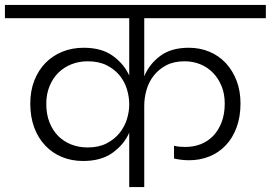

<svg xmlns="http://www.w3.org/2000/svg" viewBox="-49 -760 1100 780"><path d="M476 -221Q455 -173 408.5 -139.5Q362 -106 289 -106Q242 -106 203 -122Q164 -138 135 -168.5Q106 -199 90 -242Q74 -285 74 -339Q74 -391 90.5 -433Q107 -475 136 -504.5Q165 -534 204.5 -550Q244 -566 291 -566Q364 -566 409.5 -533Q455 -500 476 -453V-686H-29V-740H1031V-686H537V-450Q557 -499 601.5 -532.5Q646 -566 718 -566Q763 -566 801.5 -550Q840 -534 868 -504Q896 -474 912 -432.5Q928 -391 928 -340Q928 -285 912 -242Q896 -199 868 -169.5Q840 -140 802 -124.5Q764 -109 719 -109Q702 -109 686.5 -111Q671 -113 658 -116V-168Q669 -165 681 -164Q693 -163 704 -163Q738 -163 767 -174.5Q796 -186 817.5 -208.5Q839 -231 851.5 -264Q864 -297 864 -339Q864 -379 851 -410.5Q838 -442 816 -464.5Q794 -487 764.5 -499Q735 -511 701 -511Q657 -511 626 -494.5Q595 -478 575 -452Q555 -426 546 -394Q537 -362 537 -330V0H476ZM307 -161Q352 -161 384 -177.5Q416 -194 436.5 -219.5Q457 -245 466.5 -275.5Q476 -306 476 -335V-336Q476 -367 466.5 -398Q457 -429 436.5 -454Q416 -479 384 -495Q352 -511 307 -511Q272 -511 241.5 -499Q211 -487 188.5 -465Q166 -443 152.5 -410.5Q139 -378 139 -338Q139 -296 152 -263Q165 -230 187.5 -207.5Q210 -185 240.5 -173Q271 -161 307 -161Z"/></svg>

Font: SVN-Poppins Light
Style: Regular
Weight: 300
Designer: Ninad Kale (Devanagari), Jonny Pinhorn (Latin)
Foundry: Indian Type Foundry
Version: Version 3.002 2017; ttfautohint (v1.8.3)